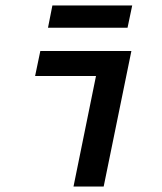

<svg xmlns="http://www.w3.org/2000/svg" viewBox="-20 -680 590 700"><path d="M330 -403H108L127 -494H459L358 0H248ZM171 -660H462L445 -579H155Z"/></svg>

Font: Codetta
Style: Bold Italic
Weight: 700
Italic angle: -11°
Designer: Ulrich Proeller
Foundry: PROSA GmbH
Version: Version 2.00;September 29, 2018;FontCreator 11.5.0.2427 64-b